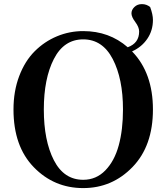

<svg xmlns="http://www.w3.org/2000/svg" viewBox="-20 -914 825 952"><path d="M392.6 -22.5Q457 -22.5 502.4 -69.3Q547.9 -116.2 568.8 -193.4Q589.8 -270.5 589.8 -371.1Q589.8 -523.4 539.1 -621.1Q488.3 -718.8 392.6 -718.8Q296.9 -718.8 247.1 -621.6Q197.3 -524.4 197.3 -371.1Q197.3 -216.8 247.1 -119.6Q296.9 -22.5 392.6 -22.5ZM738.3 -815.4Q738.3 -762.7 710.4 -721.7Q682.6 -680.7 634.8 -659.2Q738.3 -552.7 738.3 -371.1Q738.3 -190.4 637.2 -85.9Q536.1 18.6 392.6 18.6Q248 18.6 147.5 -85Q46.9 -188.5 46.9 -371.1Q46.9 -461.9 75.2 -536.6Q103.5 -611.3 151.9 -659.7Q200.2 -708 262.2 -733.9Q324.2 -759.8 392.6 -759.8Q521.5 -759.8 613.3 -679.7Q669.9 -700.2 669.9 -757.8Q669.9 -779.3 650.9 -804.7Q631.8 -830.1 631.8 -847.7Q631.8 -865.2 646.5 -879.4Q661.1 -893.6 683.6 -893.6Q707 -893.6 724.6 -878.9Q738.3 -841.8 738.3 -815.4Z"/></svg>

Font: GenRyuMin TW TTF Bold
Style: Regular
Weight: 700
Version: Version 1.300